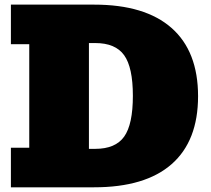

<svg xmlns="http://www.w3.org/2000/svg" viewBox="-20 -797 898 817"><path d="M26.4 0V-168.5H104.5V-608.9H26.4V-777.3H380.9Q597.2 -777.3 710 -678Q822.8 -578.6 822.8 -387.7Q822.8 -197.3 710.4 -98.6Q598.1 0 380.4 0ZM358.4 -163.6H385.3Q471.2 -163.6 508.3 -215.6Q545.4 -267.6 545.4 -389.2Q545.4 -510.3 508.3 -562Q471.2 -613.8 385.3 -613.8H358.4Z"/></svg>

Font: Bevan
Style: Regular
Weight: 400
Designer: Vernon Adams
Foundry: Vernon Adams
Version: Version 2.100; ttfautohint (v1.8.3)